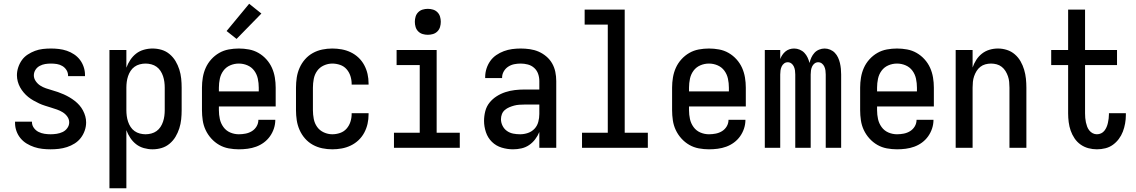

<svg xmlns="http://www.w3.org/2000/svg" viewBox="-20 -786 6040 1021"><path d="M249 8Q227 8 205 5.5Q183 3 162 -4Q141 -11 122 -22.5Q103 -34 89 -51Q75 -68 67.5 -89Q60 -110 60 -132V-139H150V-136Q150 -120 160 -106Q170 -92 185 -84.5Q200 -77 216.5 -74.5Q233 -72 249 -72Q265 -72 281.5 -74.5Q298 -77 313 -84Q328 -91 338 -105Q348 -119 348 -135Q348 -152 338 -166Q328 -180 313.5 -189Q299 -198 283 -203.5Q267 -209 251 -214Q235 -219 219 -224Q203 -229 188 -236Q173 -243 158 -251.5Q143 -260 130 -270.5Q117 -281 106 -294Q95 -307 87 -321.5Q79 -336 74.5 -352.5Q70 -369 70 -386Q70 -407 77 -428Q84 -449 96.5 -466.5Q109 -484 127.5 -496Q146 -508 166 -515.5Q186 -523 207.5 -525.5Q229 -528 251 -528Q272 -528 293.5 -525.5Q315 -523 335.5 -516Q356 -509 374 -497Q392 -485 405 -468Q418 -451 425 -430Q432 -409 432 -388V-381H342V-384Q342 -400 333.5 -413.5Q325 -427 311.5 -435Q298 -443 282.5 -445.5Q267 -448 251 -448Q235 -448 220 -445.5Q205 -443 191 -435.5Q177 -428 168.5 -414.5Q160 -401 160 -385Q160 -369 170 -354.5Q180 -340 194 -331Q208 -322 224 -316.5Q240 -311 256 -306.5Q272 -302 288 -296.5Q304 -291 319.5 -284Q335 -277 349.5 -268.5Q364 -260 377.5 -249.5Q391 -239 402 -226.5Q413 -214 421 -199Q429 -184 433.5 -168Q438 -152 438 -135Q438 -113 430.5 -91.5Q423 -70 409.5 -52.5Q396 -35 377 -23Q358 -11 336.5 -4Q315 3 293 5.5Q271 8 249 8Z M562 215V-520H652V-426Q660 -448 673 -467.5Q686 -487 704 -501Q722 -515 745 -521.5Q768 -528 791 -528Q816 -528 839.5 -521Q863 -514 882 -498Q901 -482 913.5 -461Q926 -440 933.5 -416.5Q941 -393 943.5 -368.5Q946 -344 946 -320V-200Q946 -176 943.5 -151.5Q941 -127 933.5 -103.5Q926 -80 913.5 -59Q901 -38 882 -22Q863 -6 839.5 1Q816 8 791 8Q768 8 745 1.5Q722 -5 704 -19Q686 -33 673 -52.5Q660 -72 652 -94V215ZM754 -72Q769 -72 784.5 -76Q800 -80 812.5 -89Q825 -98 833.5 -111Q842 -124 847 -139Q852 -154 854 -169.5Q856 -185 856 -200V-320Q856 -335 854 -350.5Q852 -366 847 -381Q842 -396 833.5 -409Q825 -422 812.5 -431Q800 -440 784.5 -444Q769 -448 754 -448Q739 -448 723.5 -444Q708 -440 695.5 -431Q683 -422 674.5 -409Q666 -396 661 -381Q656 -366 654 -350.5Q652 -335 652 -320V-200Q652 -185 654 -169.5Q656 -154 661 -139Q666 -124 674.5 -111Q683 -98 695.5 -89Q708 -80 723.5 -76Q739 -72 754 -72Z M1250 8Q1223 8 1196 3Q1169 -2 1145.5 -15.5Q1122 -29 1103.5 -49.5Q1085 -70 1073.5 -94.5Q1062 -119 1058 -146Q1054 -173 1054 -200V-320Q1054 -347 1058.5 -374Q1063 -401 1074 -425.5Q1085 -450 1103.5 -470.5Q1122 -491 1145.5 -504.5Q1169 -518 1196 -523Q1223 -528 1250 -528Q1277 -528 1304 -523Q1331 -518 1354.5 -504.5Q1378 -491 1396.5 -470.5Q1415 -450 1426 -425.5Q1437 -401 1441.5 -374Q1446 -347 1446 -320V-220H1144V-200Q1144 -176 1149 -153Q1154 -130 1168 -110.5Q1182 -91 1204 -81.5Q1226 -72 1250 -72Q1268 -72 1286 -75.5Q1304 -79 1319.5 -88.5Q1335 -98 1344.5 -114Q1354 -130 1354 -149H1444Q1444 -125 1436.5 -102.5Q1429 -80 1415.5 -61Q1402 -42 1383 -28Q1364 -14 1342 -6Q1320 2 1296.5 5Q1273 8 1250 8ZM1144 -300H1356V-320Q1356 -344 1351 -367.5Q1346 -391 1332 -410Q1318 -429 1296 -438.5Q1274 -448 1250 -448Q1226 -448 1204 -438.5Q1182 -429 1168 -410Q1154 -391 1149 -367.5Q1144 -344 1144 -320ZM1238 -579 1185 -621 1305 -766 1370 -714Z M1747 8Q1720 8 1693.5 2.5Q1667 -3 1643.5 -16Q1620 -29 1602 -49.5Q1584 -70 1573 -95Q1562 -120 1558 -146.5Q1554 -173 1554 -200V-320Q1554 -347 1558 -373.5Q1562 -400 1573 -425Q1584 -450 1602 -470.5Q1620 -491 1643.5 -504Q1667 -517 1693.5 -522.5Q1720 -528 1747 -528Q1772 -528 1797 -523.5Q1822 -519 1845 -508Q1868 -497 1886.5 -479.5Q1905 -462 1917 -439.5Q1929 -417 1934.5 -392.5Q1940 -368 1940 -342V-336H1850V-340Q1850 -361 1843.5 -381.5Q1837 -402 1823 -418Q1809 -434 1788.5 -441Q1768 -448 1747 -448Q1724 -448 1702 -438Q1680 -428 1666.5 -409Q1653 -390 1648.5 -366.5Q1644 -343 1644 -320V-200Q1644 -177 1648.5 -153.5Q1653 -130 1666.5 -111Q1680 -92 1702 -82Q1724 -72 1747 -72Q1768 -72 1788.5 -79Q1809 -86 1823 -102Q1837 -118 1843.5 -138.5Q1850 -159 1850 -180V-184H1940V-178Q1940 -152 1934.5 -127.5Q1929 -103 1917 -80.5Q1905 -58 1886.5 -40.5Q1868 -23 1845 -12Q1822 -1 1797 3.5Q1772 8 1747 8Z M2075 0V-80H2212V-440H2089V-520H2302V-80H2425V0ZM2255 -601Q2241 -601 2227.5 -605Q2214 -609 2204 -619Q2194 -629 2190 -642.5Q2186 -656 2186 -670Q2186 -684 2190 -697.5Q2194 -711 2204 -721Q2214 -731 2227.5 -735Q2241 -739 2255 -739Q2269 -739 2282.5 -735Q2296 -731 2306 -721Q2316 -711 2320 -697.5Q2324 -684 2324 -670Q2324 -656 2320 -642.5Q2316 -629 2306 -619Q2296 -609 2282.5 -605Q2269 -601 2255 -601Z M2708 8Q2678 8 2648 -1Q2618 -10 2596 -31.5Q2574 -53 2564 -83Q2554 -113 2554 -143Q2554 -169 2560.5 -194.5Q2567 -220 2583 -240Q2599 -260 2621 -274Q2643 -288 2667.5 -296Q2692 -304 2717.5 -307Q2743 -310 2769 -310H2848V-355Q2848 -375 2841.5 -393.5Q2835 -412 2820.5 -425Q2806 -438 2787 -443Q2768 -448 2749 -448Q2731 -448 2714 -444.5Q2697 -441 2682.5 -431.5Q2668 -422 2659 -406.5Q2650 -391 2650 -374V-371H2560V-376Q2560 -399 2567 -421Q2574 -443 2587 -461.5Q2600 -480 2619 -493Q2638 -506 2659.5 -514Q2681 -522 2703.5 -525Q2726 -528 2749 -528Q2773 -528 2797.5 -524.5Q2822 -521 2844 -511.5Q2866 -502 2885 -486Q2904 -470 2916 -449Q2928 -428 2933 -404Q2938 -380 2938 -355V0H2848V-84Q2840 -64 2826 -45.5Q2812 -27 2793.5 -14.5Q2775 -2 2753 3Q2731 8 2708 8ZM2746 -72Q2767 -72 2787.5 -79Q2808 -86 2822.5 -101.5Q2837 -117 2842.5 -138Q2848 -159 2848 -180V-230H2769Q2755 -230 2741 -229Q2727 -228 2714 -224.5Q2701 -221 2688 -215.5Q2675 -210 2664.5 -201Q2654 -192 2649 -179Q2644 -166 2644 -152Q2644 -134 2652.5 -117Q2661 -100 2676 -89.5Q2691 -79 2709 -75.5Q2727 -72 2746 -72Z M3075 0V-80H3212V-655H3089V-735H3302V-80H3425V0Z M3750 8Q3723 8 3696 3Q3669 -2 3645.5 -15.5Q3622 -29 3603.5 -49.5Q3585 -70 3573.5 -94.5Q3562 -119 3558 -146Q3554 -173 3554 -200V-320Q3554 -347 3558.5 -374Q3563 -401 3574 -425.5Q3585 -450 3603.5 -470.5Q3622 -491 3645.5 -504.5Q3669 -518 3696 -523Q3723 -528 3750 -528Q3777 -528 3804 -523Q3831 -518 3854.5 -504.5Q3878 -491 3896.5 -470.5Q3915 -450 3926 -425.5Q3937 -401 3941.5 -374Q3946 -347 3946 -320V-220H3644V-200Q3644 -176 3649 -153Q3654 -130 3668 -110.5Q3682 -91 3704 -81.5Q3726 -72 3750 -72Q3768 -72 3786 -75.5Q3804 -79 3819.5 -88.5Q3835 -98 3844.5 -114Q3854 -130 3854 -149H3944Q3944 -125 3936.5 -102.5Q3929 -80 3915.5 -61Q3902 -42 3883 -28Q3864 -14 3842 -6Q3820 2 3796.5 5Q3773 8 3750 8ZM3644 -300H3856V-320Q3856 -344 3851 -367.5Q3846 -391 3832 -410Q3818 -429 3796 -438.5Q3774 -448 3750 -448Q3726 -448 3704 -438.5Q3682 -429 3668 -410Q3654 -391 3649 -367.5Q3644 -344 3644 -320Z M4047 0V-520H4129V-472Q4133 -483 4140 -493.5Q4147 -504 4156.5 -512Q4166 -520 4178 -524Q4190 -528 4203 -528Q4218 -528 4232.5 -522Q4247 -516 4257.5 -505Q4268 -494 4274.5 -480Q4281 -466 4285 -451Q4288 -466 4294.5 -480Q4301 -494 4311 -505Q4321 -516 4335.5 -522Q4350 -528 4365 -528Q4380 -528 4394.5 -522Q4409 -516 4419.5 -505Q4430 -494 4436.5 -480Q4443 -466 4446.5 -451Q4450 -436 4451.5 -420.5Q4453 -405 4453 -390V0H4371V-390Q4371 -401 4369.5 -411.5Q4368 -422 4363.5 -432Q4359 -442 4350.5 -448.5Q4342 -455 4331 -455Q4320 -455 4311.5 -448.5Q4303 -442 4298.5 -432Q4294 -422 4292.5 -411.5Q4291 -401 4291 -390V0H4209V-390Q4209 -401 4207.5 -411.5Q4206 -422 4201.5 -432Q4197 -442 4188.5 -448.5Q4180 -455 4169 -455Q4158 -455 4149.5 -448.5Q4141 -442 4136.5 -432Q4132 -422 4130.5 -411.5Q4129 -401 4129 -390V0Z M4750 8Q4723 8 4696 3Q4669 -2 4645.5 -15.5Q4622 -29 4603.5 -49.5Q4585 -70 4573.5 -94.5Q4562 -119 4558 -146Q4554 -173 4554 -200V-320Q4554 -347 4558.5 -374Q4563 -401 4574 -425.5Q4585 -450 4603.5 -470.5Q4622 -491 4645.5 -504.5Q4669 -518 4696 -523Q4723 -528 4750 -528Q4777 -528 4804 -523Q4831 -518 4854.5 -504.5Q4878 -491 4896.5 -470.5Q4915 -450 4926 -425.5Q4937 -401 4941.5 -374Q4946 -347 4946 -320V-220H4644V-200Q4644 -176 4649 -153Q4654 -130 4668 -110.5Q4682 -91 4704 -81.5Q4726 -72 4750 -72Q4768 -72 4786 -75.5Q4804 -79 4819.5 -88.5Q4835 -98 4844.5 -114Q4854 -130 4854 -149H4944Q4944 -125 4936.5 -102.5Q4929 -80 4915.5 -61Q4902 -42 4883 -28Q4864 -14 4842 -6Q4820 2 4796.5 5Q4773 8 4750 8ZM4644 -300H4856V-320Q4856 -344 4851 -367.5Q4846 -391 4832 -410Q4818 -429 4796 -438.5Q4774 -448 4750 -448Q4726 -448 4704 -438.5Q4682 -429 4668 -410Q4654 -391 4649 -367.5Q4644 -344 4644 -320Z M5062 0V-520H5152V-427Q5159 -448 5171.5 -467.5Q5184 -487 5202 -501Q5220 -515 5242 -521.5Q5264 -528 5287 -528Q5311 -528 5334.5 -520.5Q5358 -513 5376.5 -497Q5395 -481 5407 -460Q5419 -439 5426 -415.5Q5433 -392 5435.5 -368Q5438 -344 5438 -320V0H5348V-320Q5348 -335 5346.5 -350.5Q5345 -366 5340 -380.5Q5335 -395 5327 -408Q5319 -421 5307 -430.5Q5295 -440 5280 -444Q5265 -448 5250 -448Q5235 -448 5220 -444Q5205 -440 5193 -430.5Q5181 -421 5173 -408Q5165 -395 5160 -380.5Q5155 -366 5153.5 -350.5Q5152 -335 5152 -320V0Z M5813 8Q5790 8 5767.5 2Q5745 -4 5726 -17.5Q5707 -31 5694 -50.5Q5681 -70 5673.5 -91.5Q5666 -113 5663 -136.5Q5660 -160 5660 -183V-440H5570V-520H5660V-735H5750V-520H5920V-440H5750V-183Q5750 -171 5751 -159Q5752 -147 5754.5 -135.5Q5757 -124 5761 -113Q5765 -102 5772.5 -92.5Q5780 -83 5790.5 -77.5Q5801 -72 5813 -72Q5825 -72 5835.5 -77Q5846 -82 5853 -91Q5860 -100 5864.5 -110.5Q5869 -121 5871.5 -132.5Q5874 -144 5875.5 -155.5Q5877 -167 5877 -178V-184H5967V-174Q5967 -152 5963 -129.5Q5959 -107 5951 -86Q5943 -65 5929.5 -47Q5916 -29 5898 -16Q5880 -3 5858 2.5Q5836 8 5813 8Z"/></svg>

Font: Iosevka Custom Medium
Style: Regular
Weight: 500
Monospace: yes
Designer: Belleve Invis
Foundry: Belleve Invis
Version: Version 32.5.0; ttfautohint (v1.8.4)